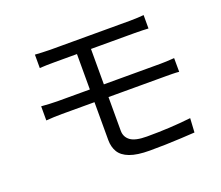

<svg xmlns="http://www.w3.org/2000/svg" viewBox="-119 -885 1239 1075"><g transform="rotate(-20 500.0 -347.5)"><path d="M181.2 -710Q201.2 -709 223.5 -707.6Q245.7 -706.2 271.3 -706.2Q289.2 -706.2 325.5 -706.2Q361.7 -706.2 409.1 -706.2Q456.6 -706.2 507.9 -706.2Q559.2 -706.2 606.9 -706.2Q654.7 -706.2 691.6 -706.2Q728.6 -706.2 746.5 -706.2Q771.3 -706.2 791.7 -707.4Q812.1 -708.6 828.9 -710V-630.1Q811.4 -631.1 792.3 -631.8Q773.3 -632.5 746.5 -632.5Q728.6 -632.5 690.5 -632.5Q652.3 -632.5 602.8 -632.5Q553.4 -632.5 500.9 -632.5Q448.4 -632.5 401 -632.5Q353.5 -632.5 319 -632.5Q284.5 -632.5 271.3 -632.5Q245.7 -632.5 223.5 -632Q201.2 -631.5 181.2 -630.1ZM487.1 -388.8Q487.1 -360.7 487.1 -324.5Q487.1 -288.4 487.1 -252.4Q487.1 -216.5 487.1 -187.7Q487.1 -159 487.1 -145.4Q487.1 -107.9 516.1 -86.3Q545.2 -64.6 614.2 -64.6Q685.3 -64.6 748.9 -68Q812.4 -71.4 876.5 -78.6L871.6 5.2Q832.9 7.5 788.8 9.9Q744.8 12.3 697.7 13.6Q650.7 14.9 602.5 14.9Q527.5 14.9 483.7 -1.7Q439.8 -18.3 421.7 -48.8Q403.6 -79.2 403.6 -120Q403.6 -147.2 403.6 -181.6Q403.6 -216 403.6 -253.4Q403.6 -290.8 403.6 -326.5Q403.6 -362.1 403.6 -391.7Q403.6 -403.9 403.6 -430.5Q403.6 -457.1 403.6 -490.5Q403.6 -523.8 403.6 -557Q403.6 -590.2 403.6 -616.8Q403.6 -643.5 403.6 -655.7L487.1 -655.1Q487.1 -642.9 487.1 -615.2Q487.1 -587.5 487.1 -552.3Q487.1 -517.1 487.1 -482.8Q487.1 -448.6 487.1 -422.9Q487.1 -397.3 487.1 -388.8ZM115.2 -426.2Q136 -424.6 162.7 -423Q189.3 -421.5 209.5 -421.5Q224.8 -421.5 262.4 -421.5Q300.1 -421.5 351.6 -421.5Q403.1 -421.5 461.8 -421.5Q520.5 -421.5 578.5 -421.5Q636.6 -421.5 687.6 -421.5Q738.5 -421.5 774.4 -421.5Q810.2 -421.5 824 -421.5Q835 -421.5 849.9 -422.1Q864.8 -422.8 880.5 -423.5Q896.1 -424.2 907 -425.2L907.4 -343.4Q890.3 -345.2 866.4 -345.5Q842.5 -345.8 825.5 -345.8Q811.4 -345.8 775.1 -345.8Q738.9 -345.8 687.8 -345.8Q636.6 -345.8 578.1 -345.8Q519.7 -345.8 461 -345.8Q402.4 -345.8 351 -345.8Q299.7 -345.8 262.2 -345.8Q224.8 -345.8 209.5 -345.8Q190.5 -345.8 163.4 -344.9Q136.2 -344 115.2 -342Z"/></g></svg>

Font: Noto Sans KR Thin
Style: Regular
Weight: 100
Designer: Ryoko NISHIZUKA 西塚涼子 (kana, bopomofo & ideographs); Paul D. Hunt (Latin, Greek & Cyrillic); Sandoll Communications 산돌커뮤니
Foundry: Adobe
Version: Version 2.004-H2;hotconv 1.0.118;makeotfexe 2.5.65603